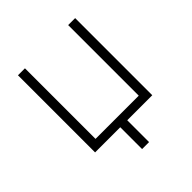

<svg xmlns="http://www.w3.org/2000/svg" viewBox="-187 -657 933 933"><g transform="rotate(-45 280.0 -190.0)"><path d="M256 150V0H83V-530H131V-45H428V-530H476V0H304V150Z"/></g></svg>

Font: Geist ExtLt
Style: Regular
Weight: 400
Designer: Basement.studio, Andrés Briganti, Mateo Zaragoza
Foundry: Basement.studio, Vercel, Andrés Briganti, Guido Ferreyra, Mateo Zaragoza
Version: Version 1.401